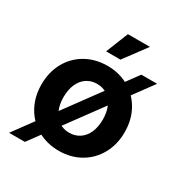

<svg xmlns="http://www.w3.org/2000/svg" viewBox="-183 -848 979 1042"><g transform="rotate(30 306.5 -327.0)"><path d="M489 -566H588L124 66H25ZM46 -249.6Q46 -327.1 79.4 -387.7Q112.8 -448.4 172.4 -482.2Q232 -516 307 -516Q382 -516 441 -482Q500 -448 533.5 -387.7Q567 -327.3 567 -250.2Q567 -173 533.5 -112.5Q500 -52 441 -18Q382 16 307 16Q232 16 172.4 -17.9Q112.8 -51.7 79.4 -112.4Q46 -173 46 -249.6ZM430 -249.8Q430 -296 415 -330.5Q400 -365 372 -384Q344.1 -403 307 -403Q270 -403 242 -384Q214 -365 199 -330.3Q184 -295.7 184 -250Q184 -204.3 199.1 -169.5Q214.2 -134.6 242.1 -115.8Q270 -97 306.8 -97Q343.6 -97 371.8 -116Q400 -135 415 -169.7Q430 -204.3 430 -249.8ZM316 -720H454L350 -580H260Z"/></g></svg>

Font: Uncut Sans Variable
Style: Regular
Weight: 400
Designer: Kasper Nordkvist
Foundry: UNCUT.wtf
Version: Version 1.304;Glyphs 3.2 (3246)